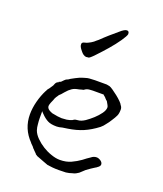

<svg xmlns="http://www.w3.org/2000/svg" viewBox="-140 -848 803 947"><g transform="rotate(20 261.0 -374.5)"><path d="M121.1 -58.6Q119.1 -61.5 113.3 -66.4Q111.3 -69.3 109.4 -70.3Q108.4 -71.3 107.4 -72.3V-73.2Q53.7 -127.9 53.7 -203.1Q53.7 -236.3 63 -272Q72.3 -307.6 87.9 -337.9H88.9Q89.8 -342.8 92.8 -347.2Q95.7 -351.6 98.6 -354.5L99.6 -355.5L111.3 -373Q114.3 -377 115.2 -380.9Q117.2 -384.8 119.1 -389.6Q121.1 -392.6 123.5 -395Q126 -397.5 129.9 -398.4L130.9 -399.4H132.8V-401.4V-403.3H134.8H135.7H136.7Q138.7 -404.3 140.6 -405.3Q144.5 -407.2 147.5 -411.1Q150.4 -415 154.3 -418Q158.2 -420.9 162.1 -424.8Q173.8 -428.7 181.6 -435.5Q204.1 -448.2 221.7 -456.1Q239.3 -462.9 258.8 -467.8Q269.5 -469.7 278.3 -469.7Q287.1 -469.7 297.9 -470.7H345.7Q351.6 -470.7 359.4 -470.7Q366.2 -469.7 375 -467.8Q381.8 -465.8 394.5 -457Q407.2 -448.2 420.9 -437.5Q434.6 -426.8 446.3 -415Q457 -404.3 459 -398.4L460 -397.5Q466.8 -388.7 466.8 -377.9Q466.8 -356.4 460.9 -344.7Q455.1 -332 443.4 -314.5Q438.5 -306.6 434.1 -300.3Q429.7 -293.9 423.8 -287.1Q418.9 -280.3 414.1 -274.9Q409.2 -269.5 402.3 -263.7Q366.2 -236.3 332 -221.7Q297.9 -207 252.9 -200.2L226.6 -196.3Q210 -191.4 197.3 -191.4Q167 -191.4 150.4 -200.2Q132.8 -209 114.3 -228.5L109.4 -233.4L105.5 -238.3V-231.4V-225.6V-203.1Q105.5 -187.5 107.4 -170.9Q108.4 -154.3 113.3 -139.6Q120.1 -121.1 137.7 -103.5Q155.3 -85.9 177.2 -72.3Q199.2 -58.6 222.7 -50.8Q247.1 -42 268.6 -42Q301.8 -42 327.1 -53.7Q352.5 -65.4 373 -80.1Q382.8 -87.9 391.6 -94.2Q400.4 -100.6 408.2 -105.5Q420.9 -116.2 436.5 -116.2Q446.3 -116.2 458 -108.4Q468.8 -100.6 468.8 -90.8V-87.9Q466.8 -81.1 461.9 -77.1Q455.1 -71.3 449.2 -67.4H448.2Q437.5 -60.5 426.3 -53.2Q415 -45.9 405.3 -38.1Q397.5 -31.2 391.6 -25.4L380.9 -15.6Q374 -10.7 367.2 -7.3Q360.4 -3.9 352.5 -2H351.6Q335 3.9 318.4 5.9Q300.8 6.8 281.2 6.8Q261.7 6.8 248 5.4Q234.4 3.9 220.7 2L194.3 -7.8Q180.7 -12.7 161.1 -20.5Q159.2 -20.5 158.2 -21.5Q157.2 -22.5 155.3 -23.4V-24.4H154.3Q150.4 -26.4 149.4 -27.3L148.4 -28.3V-29.3Q144.5 -34.2 140.6 -37.1Q136.7 -40 133.8 -43.9Q130.9 -47.9 127 -50.8Q124 -53.7 121.1 -58.6ZM137.7 -307.6Q135.7 -302.7 130.9 -292Q126 -279.3 126 -273.4Q126 -262.7 136.7 -254.9Q145.5 -249 157.2 -245.1H158.2Q171.9 -242.2 185.5 -240.2Q199.2 -238.3 207 -238.3Q216.8 -238.3 233.4 -240.2Q250 -243.2 257.8 -247.1H258.8Q268.6 -253.9 273.4 -254.9Q278.3 -255.9 288.1 -256.8Q302.7 -257.8 322.3 -270.5Q340.8 -283.2 358.4 -299.3Q376 -315.4 388.7 -333Q401.4 -350.6 401.4 -365.2Q401.4 -371.1 396.5 -378.9Q392.6 -386.7 387.7 -394.5L385.7 -395.5V-396.5Q381.8 -397.5 380.9 -400.4Q377.9 -404.3 375 -406.2V-407.2Q370.1 -411.1 368.2 -413.1L363.3 -417V-418L362.3 -418.9H361.3H360.4H305.7Q297.9 -418.9 290 -418Q274.4 -417 264.6 -409.2Q261.7 -407.2 259.8 -406.2Q258.8 -406.2 258.8 -406.2Q256.8 -406.2 253.9 -405.3L240.2 -401.4Q228.5 -399.4 219.7 -396.5Q210.9 -393.6 204.1 -388.7Q197.3 -383.8 190.4 -377.9Q183.6 -371.1 175.8 -362.3Q168 -353.5 164.1 -348.6Q158.2 -343.8 153.3 -337.9V-336.9Q150.4 -332 146.5 -327.1Q141.6 -320.3 137.7 -307.6ZM172.9 -617.2Q173.8 -625 187.5 -627.9Q197.3 -629.9 204.1 -633.8Q216.8 -639.6 228.5 -648.4Q232.4 -652.3 237.3 -656.2Q242.2 -660.2 247.1 -664.1Q256.8 -673.8 267.6 -683.6Q276.4 -692.4 287.1 -701.2Q308.6 -719.7 327.1 -735.4Q350.6 -756.8 363.3 -755.9Q375 -754.9 374 -739.3Q372.1 -729.5 353.5 -702.1Q334 -673.8 308.6 -644.5Q283.2 -615.2 259.8 -590.8Q235.4 -564.5 228.5 -564.5Q224.6 -564.5 222.7 -564.5Q220.7 -563.5 217.8 -563.5Q202.1 -564.5 187.5 -584Q171.9 -602.5 172.9 -613.3Z"/></g></svg>

Font: ToneOZ-Zhuyin-Tsuipita-TC
Style: Regular
Weight: 400
Designer: ÂÆ£ÂøóÂáåJeffrey Xuan(jeffreyx@gmail.com, ToneOZ.com) ÈòøÂù§(cjkFonts)
Foundry: ToneOZ
Version: Version 0.240710